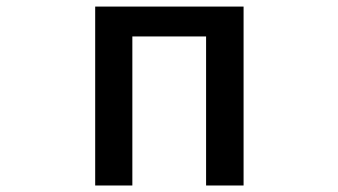

<svg xmlns="http://www.w3.org/2000/svg" viewBox="-20 -570 1040 590"><path d="M272.5 0V-549.8H728.5V0H613.3V-458H386.7V0Z"/></svg>

Font: Gen Shin Gothic Monospace Medium
Style: Regular
Weight: 500
Designer: [Source Han Sans]
Ryoko NISHIZUKA  (kana & ideographs); Paul D. Hunt (Latin, Greek & Cyrillic); Wenlong ZHANG  (bopomofo
Version: Version 1.002.20150607